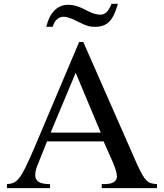

<svg xmlns="http://www.w3.org/2000/svg" viewBox="-20 -967 845 987"><path d="M787.1 0H502.9V-20.5Q517.6 -20.5 527.3 -21Q537.1 -21.5 543.5 -22.9Q549.8 -24.4 554.7 -25.9Q559.6 -27.3 564.5 -30.3Q572.3 -35.2 576.7 -42.5Q581.1 -49.8 581.1 -57.6Q581.1 -85 559.6 -133.8L512.7 -240.2H221.7L169.9 -110.4Q166 -99.6 163.6 -88.4Q161.1 -77.1 161.1 -66.4Q161.1 -43.9 178.7 -32.2Q196.3 -20.5 237.3 -20.5V0H15.6V-20.5Q36.1 -21.5 50.3 -27.8Q64.5 -34.2 79.1 -52.7Q93.8 -71.3 111.3 -106.9Q128.9 -142.6 155.3 -204.1L386.7 -751H408.2L686.5 -118.2Q701.2 -86.9 711.9 -68.4Q722.7 -49.8 732.9 -39.6Q743.2 -29.3 755.9 -25.4Q768.6 -21.5 787.1 -20.5ZM498 -285.2 369.1 -592.8 240.2 -285.2ZM585.9 -947.3Q568.4 -882.8 542 -856Q515.6 -829.1 468.8 -829.1Q458 -829.1 449.2 -830.1Q440.4 -831.1 430.7 -834Q420.9 -836.9 408.7 -842.3Q396.5 -847.7 378.9 -856.4L353.5 -869.1Q339.8 -874 329.1 -877.4Q318.4 -880.9 307.6 -880.9Q288.1 -880.9 273.4 -868.2Q258.8 -855.5 251 -829.1H217.8Q231.4 -884.8 260.3 -913.6Q289.1 -942.4 331.1 -942.4Q368.2 -942.4 408.2 -921.9L435.5 -908.2Q451.2 -900.4 466.8 -896Q482.4 -891.6 495.1 -891.6Q514.6 -891.6 527.3 -903.8Q540 -916 553.7 -947.3Z"/></svg>

Font: Jomolhari
Style: Regular
Weight: 400
Designer: Christopher J. Fynn
Foundry: Christopher  J.  Fynn (Karma Drubgy¸ Tenzin).
Version: Version alpha 0.003c 2006